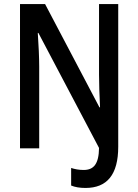

<svg xmlns="http://www.w3.org/2000/svg" viewBox="-20 -800 684 950"><path d="M403 130C509 130 565 65 565 -74V-780H470V-431C470 -388 472 -328 475 -269H472L203 -780H79V-66H174V-470C174 -514 171 -579 167 -637H170L470 -68C469 11 444 41 394 41C370 41 350 37 332 31V118C351 126 375 130 403 130Z"/></svg>

Font: Noto Sans Malayalam UI Condensed Medium
Style: Regular
Weight: 500
Width: 3
Designer: Jelle Bosma - Monotype Design Team
Foundry: Monotype Imaging Inc.
Version: Version 2.104